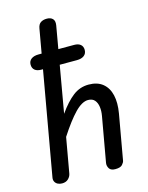

<svg xmlns="http://www.w3.org/2000/svg" viewBox="-135 -1010 840 1093"><g transform="rotate(-15 285.0 -464.0)"><path d="M92.5 0Q78 0 67 -5.8Q56 -11.5 50.5 -22Q45 -32.5 47.5 -46.5L195.5 -885.5Q199.5 -909.5 214 -919Q228.5 -928.5 250 -928.5Q272.5 -928.5 284.5 -916.2Q296.5 -904 292.5 -878.5L205.5 -380Q248.5 -441 289.8 -472.8Q331 -504.5 382.5 -504.5Q434 -504.5 465.5 -478.8Q497 -453 507.5 -407.5Q518 -362 507.5 -301L460.5 -35.5Q459 -25.5 447.8 -12.8Q436.5 0 406 0Q380 0 370.5 -15.2Q361 -30.5 363.5 -47.5L410.5 -312.5Q415.5 -340.5 412.2 -365Q409 -389.5 395.8 -405Q382.5 -420.5 357 -420.5Q321 -420.5 278.5 -376.5Q236 -332.5 182.5 -250L146 -43.5Q143 -26.5 129.2 -13.2Q115.5 0 92.5 0ZM145.5 -656Q120.5 -656 107 -667.2Q93.5 -678.5 93.5 -699.5Q93.5 -720.5 109.2 -732.2Q125 -744 152.5 -744H362.5Q386.5 -744 399.8 -732.8Q413 -721.5 413 -701.5Q413 -680 397.8 -668Q382.5 -656 355 -656Z"/></g></svg>

Font: Edu AU VIC WA NT Pre Medium
Style: Regular
Weight: 500
Designer: Tina and Corey Anderson, Eben Sorkin, Mirko Velimirovic
Foundry: Google for Education
Version: Version 1.001